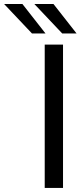

<svg xmlns="http://www.w3.org/2000/svg" viewBox="-153 -922 395 942"><path d="M66.4 0V-703.1H156.2V0ZM15.6 -902.3H109.4L222.7 -757.8H152.3ZM-132.8 -902.3H-43L70.3 -757.8H3.9Z"/></svg>

Font: 和音 by 宁静之雨，公众号njzyshare
Style: Regular
Weight: 400
Designer: Steve Matteson
Foundry: Ascender Corporation
Version: Version 6.00;June 8, 2018;FontCreator 11.0.0.2388 32-bit